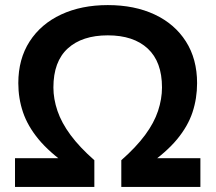

<svg xmlns="http://www.w3.org/2000/svg" viewBox="-20 -735 848 755"><path d="M39 0V-113H248V-84Q174 -136 131.5 -187.5Q89 -239 70.5 -293.5Q52 -348 52 -408Q52 -503 96.5 -572Q141 -641 220.5 -678Q300 -715 404 -715Q509 -715 588 -678Q667 -641 711 -572Q755 -503 755 -408Q755 -348 737 -293.5Q719 -239 676.5 -187.5Q634 -136 559 -84V-113H768V0H457V-105Q515 -156 550.5 -204Q586 -252 601.5 -299Q617 -346 617 -391Q617 -492 561 -544Q505 -596 404 -596Q303 -596 246.5 -544.5Q190 -493 190 -391Q190 -346 206 -299Q222 -252 257.5 -204Q293 -156 351 -105V0Z"/></svg>

Font: Nunito Sans 7pt
Style: Bold
Weight: 700
Designer: Vernon Adams
Foundry: Vernon Adams
Version: Version 3.101;gftools[0.9.27]